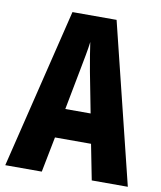

<svg xmlns="http://www.w3.org/2000/svg" viewBox="-81 -779 709 844"><g transform="rotate(10 273.5 -357.0)"><path d="M386 0 355 -158H194L163 0H0L174 -714H371L547 0ZM295 -470Q288 -509 283 -539Q278 -569 274 -598Q271 -573 264.5 -538Q258 -503 252 -472L217 -289H330Z"/></g></svg>

Font: Noto Sans Telugu ExtraCondensed ExtraBold
Style: Regular
Weight: 800
Width: 2
Designer: Jelle Bosma - Monotype Design Team
Foundry: Monotype Imaging Inc.
Version: Version 2.005; ttfautohint (v1.8.4.7-5d5b)